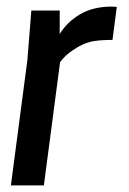

<svg xmlns="http://www.w3.org/2000/svg" viewBox="-20 -562 390 582"><path d="M113 0H13L63 -380L75 -530H161V-459Q183 -495 222.5 -518.5Q262 -542 319 -542L334 -541L321 -441Q288 -441 265 -437.5Q242 -434 217 -420Q179 -398 162 -373Z"/></svg>

Font: Tanohe Sans Medium
Style: Italic
Weight: 500
Designer: Village Type and Design LLC & Cristiano Sobral
Foundry: Cooper Hewitt Smithsonian Design Museum
Version: Version 1.00;September 29, 2021;FontCreator 13.0.0.2655 64-b